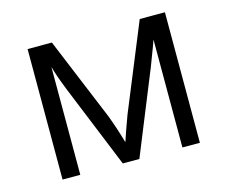

<svg xmlns="http://www.w3.org/2000/svg" viewBox="-77 -600 837 705"><g transform="rotate(-15 341.5 -248.0)"><path d="M337.9 -72.8 352.1 -114.7 371.6 -168.5 505.9 -496.1H601.6V0H535.2V-410.2L525.9 -384.3L499.5 -314.9L371.6 0H308.6L180.2 -315.4Q155.8 -376.5 147 -410.2V0H79.6V-496.1H171.9L302.2 -181.2Q321.3 -130.9 337.9 -72.8Z"/></g></svg>

Font: Bpm'online Open Sans
Style: Regular
Weight: 400
Foundry: Ascender Corporation
Version: Version 1.10